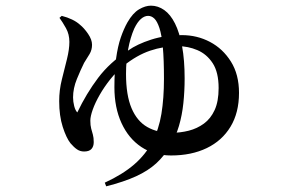

<svg xmlns="http://www.w3.org/2000/svg" viewBox="-20 -585 1040 678"><path d="M350 60Q413 31 453.5 -4Q494 -39 517.5 -83.5Q541 -128 550 -183Q559 -238 559 -307Q559 -375 555 -418.5Q551 -462 543 -486Q535 -510 525 -519.5Q515 -529 503 -529Q490 -529 477.5 -518Q465 -507 454 -484Q440 -452 432.5 -411Q425 -370 425 -324Q425 -249 444.5 -203Q464 -157 500 -136.5Q536 -116 585 -116Q617 -116 646.5 -123.5Q676 -131 700 -148.5Q724 -166 738 -196.5Q752 -227 752 -274Q752 -330 731 -362Q710 -394 677 -408Q644 -422 608 -422Q557 -422 510 -406Q463 -390 417 -353Q391 -332 369.5 -305Q348 -278 332 -250Q316 -222 307.5 -198Q299 -174 299 -159Q299 -142 302 -131Q305 -120 308 -109.5Q311 -99 311 -83Q311 -68 303 -59Q295 -50 277 -50Q263 -50 252 -57.5Q241 -65 229 -79Q214 -98 201.5 -137Q189 -176 189 -228Q189 -267 198.5 -304.5Q208 -342 216.5 -376.5Q225 -411 225 -437Q225 -464 213 -485.5Q201 -507 190 -522L198 -529Q218 -524 234.5 -516Q251 -508 262 -498Q277 -486 291 -465.5Q305 -445 305 -427Q305 -409 296.5 -394.5Q288 -380 277 -363Q265 -339 251.5 -306Q238 -273 238 -241Q238 -226 242 -210.5Q246 -195 253 -188Q285 -255 326.5 -310Q368 -365 433 -407Q464 -429 513.5 -445Q563 -461 622 -461Q676 -461 721.5 -437Q767 -413 795.5 -367.5Q824 -322 824 -257Q824 -187 794 -137.5Q764 -88 710 -62Q656 -36 584 -36Q524 -36 479 -66Q434 -96 409 -150.5Q384 -205 384 -277Q384 -336 390 -379Q396 -422 406.5 -452.5Q417 -483 430 -506Q449 -539 471 -552Q493 -565 513 -565Q538 -565 560 -549.5Q582 -534 598 -502Q614 -470 623 -421.5Q632 -373 632 -308Q632 -263 627.5 -220.5Q623 -178 612 -140.5Q601 -103 581 -70Q560 -34 531.5 -8Q503 18 460.5 37.5Q418 57 355 73Z"/></svg>

Font: Noto Serif KR SemiBold
Style: Regular
Weight: 600
Designer: Ryoko NISHIZUKA 西塚涼子 (kana & ideographs); Frank Grießhammer (Latin, Greek & Cyrillic); Wenlong ZHANG 张文龙 (bopomofo); San
Foundry: Adobe
Version: Version 2.003-H1;hotconv 1.1.1;makeotfexe 2.6.0